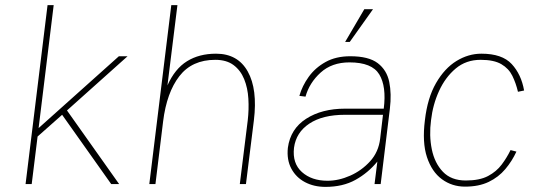

<svg xmlns="http://www.w3.org/2000/svg" viewBox="-20 -720 2086 751"><path d="M166 -700H190L131 -219L445 -500H479L242 -288L446 0H415L223 -271L127 -186L104 0H80Z M949 -249Q954 -292 951.5 -334Q949 -376 935 -410.5Q921 -445 893.5 -465.5Q866 -486 822 -486Q731 -486 681.5 -422Q632 -358 618 -245L588 0H564L650 -700H674L635 -386Q664 -451 711.5 -480.5Q759 -510 825 -510Q910 -510 949 -440.5Q988 -371 973 -249L942 0H918Z M1405 -684H1439L1348 -556H1330ZM1253 11Q1208 11 1173 -7.5Q1138 -26 1119.5 -60.5Q1101 -95 1106 -142Q1116 -216 1177.5 -255.5Q1239 -295 1330 -295H1481Q1492 -382 1463.5 -429Q1435 -476 1347 -476Q1278 -476 1234 -436Q1190 -396 1175 -342L1151 -345Q1162 -384 1187.5 -419.5Q1213 -455 1253.5 -477.5Q1294 -500 1350 -500Q1422 -500 1457.5 -473Q1493 -446 1502.5 -399.5Q1512 -353 1505 -295L1469 0H1445L1456 -88Q1420 -44 1370.5 -16.5Q1321 11 1253 11ZM1261 -13Q1305 -13 1350 -33Q1395 -53 1428 -89.5Q1461 -126 1467 -178L1478 -271H1329Q1242 -271 1190 -236.5Q1138 -202 1130 -142Q1123 -81 1161 -47Q1199 -13 1261 -13Z M1799 10Q1748 10 1708.5 -19Q1669 -48 1650 -105.5Q1631 -163 1642 -250Q1652 -337 1685.5 -395Q1719 -453 1765.5 -481.5Q1812 -510 1863 -510Q1944 -510 1981.5 -469.5Q2019 -429 2030 -366L2006 -361Q1998 -395 1984 -423.5Q1970 -452 1941 -469Q1912 -486 1860 -486Q1803 -486 1762.5 -452Q1722 -418 1697.5 -364.5Q1673 -311 1666 -250Q1658 -190 1669 -136Q1680 -82 1712.5 -48Q1745 -14 1802 -14Q1856 -14 1889 -31.5Q1922 -49 1942.5 -76.5Q1963 -104 1977 -133L2000 -127Q1983 -90 1956.5 -58.5Q1930 -27 1891.5 -8.5Q1853 10 1799 10Z"/></svg>

Font: Haskoy Thin
Style: Italic
Weight: 100
Designer: Ertekin Erdin
Foundry: Ertekin Erdin
Version: Version 2.000; ttfautohint (v1.8.4.7-5d5b)